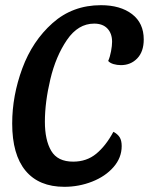

<svg xmlns="http://www.w3.org/2000/svg" viewBox="-20 -700 574 740"><path d="M534 -548Q534 -501 509 -475Q484 -449 446 -449Q431 -449 417.5 -453Q404 -457 397 -465Q404 -481 408 -502.5Q412 -524 412 -539Q412 -571 394 -590Q376 -609 343 -609Q281 -609 238 -546Q195 -483 174 -394.5Q153 -306 153 -231Q153 -160 177.5 -118.5Q202 -77 262 -77Q314 -77 351 -107.5Q388 -138 417 -192Q434 -183 441.5 -170.5Q449 -158 449 -137Q449 -92 417.5 -56Q386 -20 335 0Q284 20 228 20Q130 20 78.5 -42Q27 -104 27 -224Q27 -331 66 -436.5Q105 -542 182.5 -611Q260 -680 369 -680Q444 -680 489 -645.5Q534 -611 534 -548Z"/></svg>

Font: Sansita
Style: Italic
Weight: 400
Italic angle: -11°
Designer: Pablo Cosgaya
Foundry: Omnibus-Type
Version: Version 1.006